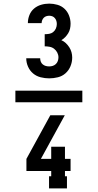

<svg xmlns="http://www.w3.org/2000/svg" viewBox="-20 -873 540 1061"><path d="M435 -308H65V-372H435ZM252 -440Q228 -440 204.5 -446Q181 -452 163 -467Q145 -482 135 -504.5Q125 -527 125 -551H202Q202 -541 205.5 -532Q209 -523 216.5 -517Q224 -511 233 -508.5Q242 -506 252 -506Q262 -506 271.5 -509Q281 -512 288.5 -519Q296 -526 299.5 -536Q303 -546 303 -556Q303 -570 296.5 -582.5Q290 -595 279 -603.5Q268 -612 254 -614.5Q240 -617 227 -617V-684Q239 -684 251.5 -686Q264 -688 274 -696Q284 -704 289 -716Q294 -728 294 -740Q294 -749 291.5 -757.5Q289 -766 283 -773Q277 -780 269 -783Q261 -786 252 -786Q244 -786 236 -783.5Q228 -781 222 -775Q216 -769 213 -761Q210 -753 210 -745H134Q134 -768 142.5 -789.5Q151 -811 168 -825.5Q185 -840 207 -846.5Q229 -853 252 -853Q275 -853 297.5 -846.5Q320 -840 336.5 -824.5Q353 -809 361.5 -787Q370 -765 370 -742Q370 -728 367 -714.5Q364 -701 357 -689.5Q350 -678 340.5 -668Q331 -658 319 -651Q333 -645 344 -634.5Q355 -624 363 -611.5Q371 -599 375 -584.5Q379 -570 379 -555Q379 -530 369.5 -507Q360 -484 342 -468Q324 -452 300 -446Q276 -440 252 -440ZM251 168V101H263V72H126V5L258 -236H338L206 5H263V-62H339V5H370V72H339V101H350V168Z"/></svg>

Font: Iosevka Curly Slab Semibold
Style: Regular
Weight: 600
Monospace: yes
Designer: Belleve Invis
Foundry: Belleve Invis
Version: Version 22.1.2; ttfautohint (v1.8.4)